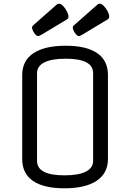

<svg xmlns="http://www.w3.org/2000/svg" viewBox="-20 -1002 703 1037"><path d="M563 -597V-143Q563 -67 502.5 -26Q442 15 328 15Q216 15 158 -25Q100 -65 100 -143V-597Q100 -674 160.5 -714.5Q221 -755 335 -755Q447 -755 505 -715Q563 -675 563 -597ZM180 -607V-133Q180 -55 328 -55Q404 -55 443.5 -75Q483 -95 483 -133V-607Q483 -685 335 -685Q259 -685 219.5 -665Q180 -645 180 -607ZM158 -864 286 -977Q291 -982 298 -982Q309 -982 321 -969.5Q333 -957 341.5 -940.5Q350 -924 350 -912Q350 -902 341 -897L205 -815Q190 -807 187 -807Q176 -807 164.5 -824.5Q153 -842 153 -853Q153 -860 158 -864ZM378 -864 506 -977Q511 -982 518 -982Q529 -982 541 -969.5Q553 -957 561.5 -940.5Q570 -924 570 -912Q570 -902 561 -897L425 -815Q410 -807 407 -807Q396 -807 384.5 -824.5Q373 -842 373 -853Q373 -860 378 -864Z"/></svg>

Font: Offside
Style: Regular
Weight: 400
Designer: Eduardo Rodriguez Tunni
Foundry: Eduardo Rodriguez Tunni
Version: Version 1.002; ttfautohint (v1.8.4.7-5d5b);gftools[0.9.23]